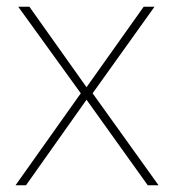

<svg xmlns="http://www.w3.org/2000/svg" viewBox="-20 -548 519 568"><path d="M219 -272 26 0H57L236 -253L417 0H449L254 -272L437 -528H405L236 -290L67 -528H34Z"/></svg>

Font: Noto Sans Ethiopic Thin
Style: Regular
Weight: 100
Designer: Monotype Design Team
Foundry: Monotype Imaging Inc.
Version: Version 2.102